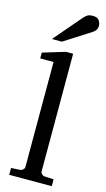

<svg xmlns="http://www.w3.org/2000/svg" viewBox="-145 -1013 586 1060"><g transform="rotate(15 148.5 -483.5)"><path d="M270 0H26.9V-39.1L80.1 -42Q86.9 -42.5 94.5 -49.6Q102.1 -56.6 102.1 -63V-665H25.9V-698.2L153.8 -736.8H194.8V-63Q194.8 -56.6 202.1 -49.6Q209.5 -42.5 215.8 -42L270 -39.1ZM292.5 -922.4Q292.5 -908.7 286.1 -898.9Q279.8 -889.2 269.5 -882.3L117.2 -785.2H60.5L193.4 -940.4Q204.6 -953.1 215.1 -960.2Q225.6 -967.3 246.6 -967.3Q272.5 -967.3 282.5 -952.6Q292.5 -938 292.5 -922.4Z"/></g></svg>

Font: Charis
Style: Regular
Weight: 400
Designer: Walt Agee, Miriam Martin, Annie Olsen, Victor Gaultney, Lorna Priest, Alan Ward, Bob Hallissy, Martin Hosken, Sharon Cor
Foundry: SIL Global
Version: Version 7.000